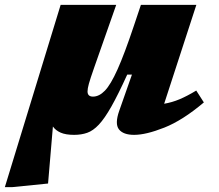

<svg xmlns="http://www.w3.org/2000/svg" viewBox="-66 -542 904 793"><path d="M487 -435.5 516 -522H745L612 -113.5Q644.5 -119 675.5 -132Q706.5 -145 744.5 -168L776 -119Q688.5 -45 612.8 -15Q537 15 488 15Q443 15 425.2 -7.8Q407.5 -30.5 426.5 -84.5L479 -234H459.5Q422 -151.5 394 -102Q366 -52.5 342.2 -27.2Q318.5 -2 294.2 6.5Q270 15 240 15Q205.5 15 184.5 5.8Q163.5 -3.5 152.5 -19.5L132.5 216L-16.5 231H-46L184.5 -522H414L322.5 -261.5Q306.5 -216 301 -195.8Q295.5 -175.5 295.5 -164.5Q295.5 -143 318 -143Q343.5 -143 367.2 -167.5Q391 -192 419.5 -255.5Q448 -319 487 -435.5Z"/></svg>

Font: Newsreader Caption ExtraBold
Style: Italic
Weight: 800
Italic angle: -17°
Designer: Hugues Gentile
Foundry: Production Type
Version: Version 1.001